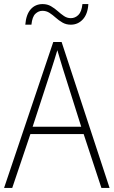

<svg xmlns="http://www.w3.org/2000/svg" viewBox="-20 -921 557 941"><path d="M477 0 390 -264H129L40 0H0L241 -715H282L517 0ZM288 -585Q282 -605 275 -628Q268 -651 261 -675Q254 -652 247 -629Q240 -606 233 -585L140 -300H378ZM104 -800Q108 -850 130.5 -875.5Q153 -901 189 -901Q212 -901 230 -890.5Q248 -880 263 -866.5Q278 -853 293.5 -842.5Q309 -832 327 -832Q348 -832 364 -847.5Q380 -863 384 -901H413Q410 -852 386 -826Q362 -800 327 -800Q304 -800 286 -810.5Q268 -821 253 -834.5Q238 -848 222.5 -858Q207 -868 188 -868Q169 -868 153.5 -853.5Q138 -839 134 -800Z"/></svg>

Font: Noto Sans Georgian SemiCondensed ExtraLight
Style: Regular
Weight: 200
Width: 4
Designer: Monotype Design Team, Akaki Razmadze
Foundry: Google LLC
Version: Version 2.005; ttfautohint (v1.8.4.7-5d5b)